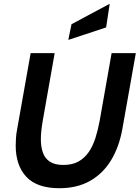

<svg xmlns="http://www.w3.org/2000/svg" viewBox="-20 -981 738 1015"><path d="M294 14Q176 14 119.5 -46Q63 -106 63 -212Q63 -229 64.5 -252Q66 -275 71 -300L142 -700H269L206 -343Q201 -314 198.5 -290Q196 -266 196 -245Q196 -204 207 -173.5Q218 -143 244 -126Q270 -109 315 -109Q362 -109 394.5 -127Q427 -145 449 -177Q471 -209 484.5 -251.5Q498 -294 507 -343L570 -700H698L627 -300Q610 -205 567.5 -134.5Q525 -64 456.5 -25Q388 14 294 14ZM341 -770 358 -853 560 -961 541 -836Z"/></svg>

Font: Cabin VF Beta
Style: Italic
Weight: 400
Italic angle: -7°
Designer: Pablo Impallari
Foundry: Pablo Impallari. http://www.impallari.com Igino Marini. http://www.ikern.com
Version: Version 2.300